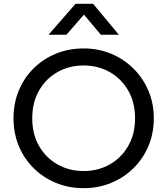

<svg xmlns="http://www.w3.org/2000/svg" viewBox="-20 -968 874 1003"><path d="M417 15Q338.5 15 271.8 -12.8Q205 -40.5 155.2 -90Q105.5 -139.5 78 -206Q50.5 -272.5 50.5 -350Q50.5 -428 78 -494.5Q105.5 -561 155.2 -610.5Q205 -660 271.8 -687.5Q338.5 -715 417 -715Q494.5 -715 561.2 -687Q628 -659 678 -609Q728 -559 755.8 -492.8Q783.5 -426.5 783.5 -350Q783.5 -272.5 755.8 -206Q728 -139.5 678 -90Q628 -40.5 561.2 -12.8Q494.5 15 417 15ZM417 -74.5Q492 -74.5 552.8 -108.8Q613.5 -143 649.5 -205Q685.5 -267 685.5 -350Q685.5 -433.5 649.5 -495.5Q613.5 -557.5 552.8 -591.8Q492 -626 417 -626Q342 -626 281 -591.8Q220 -557.5 184.2 -495.5Q148.5 -433.5 148.5 -350Q148.5 -267 184.2 -205Q220 -143 281 -108.8Q342 -74.5 417 -74.5ZM233.5 -786.5 374.5 -948H466.5L601 -786.5H507L418.5 -891.5L327 -786.5Z"/></svg>

Font: Geologica Light
Style: Regular
Weight: 300
Designer: Sindre Bremnes, Frode Helland
Foundry: Monokrom Skriftforlag AS
Version: Version 1.010; ttfautohint (v1.8.4.7-5d5b);gftools[0.9.28]